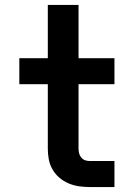

<svg xmlns="http://www.w3.org/2000/svg" viewBox="-20 -755 540 775"><path d="M343 0Q321 0 299.5 -3Q278 -6 257.5 -14.5Q237 -23 220 -37.5Q203 -52 192 -71Q181 -90 177 -111.5Q173 -133 173 -155V-415H58V-520H173V-735H297V-520H442V-415H297V-155Q297 -145 299.5 -135.5Q302 -126 308.5 -118.5Q315 -111 324 -108Q333 -105 343 -105H442V0Z"/></svg>

Font: Iosevka SS04 Extrabold
Style: Regular
Weight: 800
Monospace: yes
Designer: Belleve Invis
Foundry: Belleve Invis
Version: Version 19.0.0; ttfautohint (v1.8.4)